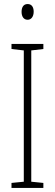

<svg xmlns="http://www.w3.org/2000/svg" viewBox="-20 -932 272 952"><path d="M117 -912C95 -912 87 -894 87 -873C87 -851 97 -834 117 -834C135 -834 147 -850 147 -874C147 -894 139 -912 117 -912ZM195 0V-25L135 -31V-682L195 -689V-714H37V-689L98 -682V-31L37 -25V0Z"/></svg>

Font: Noto Sans ExtraCondensed ExtraLight
Style: Regular
Weight: 200
Width: 2
Designer: Monotype Design Team
Foundry: Monotype Imaging Inc.
Version: Version 2.013